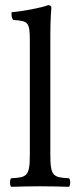

<svg xmlns="http://www.w3.org/2000/svg" viewBox="-20 -718 304 740"><path d="M95 -122C95 -39 84 -34 23 -31C17 -25 17 -4 23 2C58 1 95 0 135 0C175 0 213 1 246 2C252 -4 252 -25 246 -31C185 -34 174 -39 174 -122V-583C174 -648 178 -688 178 -688C178 -695 174 -698 165 -698C140 -688 65 -674 25 -671C23 -663 25 -647 31 -641C89 -637 95 -634 95 -559Z"/></svg>

Font: Libertinus Serif
Style: Regular
Weight: 400
Designer: Philipp H. Poll
Foundry: Khaled Hosny
Version: Version 6.2